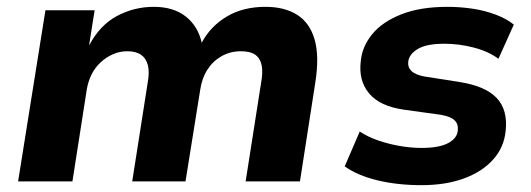

<svg xmlns="http://www.w3.org/2000/svg" viewBox="-20 -531 1553 562"><path d="M33 0 113 -501H257L241 -400H242Q273 -458 323 -484.5Q373 -511 430 -511Q488 -511 524 -482.5Q560 -454 571 -404V-407Q597 -455 644.5 -483Q692 -511 757 -511Q813 -511 850 -487.5Q887 -464 901 -415Q915 -366 903 -290L858 0H699L744 -287Q750 -319 746 -339.5Q742 -360 727.5 -370.5Q713 -381 685 -381Q654 -381 628.5 -366.5Q603 -352 587 -327Q571 -302 566 -268L523 0H367L412 -287Q418 -319 413 -339.5Q408 -360 393 -370.5Q378 -381 353 -381Q330 -381 310 -372Q290 -363 274 -348Q258 -333 248 -313Q238 -293 234 -269L192 0Z M1214 11Q1144 11 1085.5 -3Q1027 -17 989 -44L1033 -146Q1057 -130 1088 -119.5Q1119 -109 1151.5 -103.5Q1184 -98 1214 -98Q1265 -98 1291.5 -112Q1318 -126 1320 -149Q1322 -168 1310.5 -179Q1299 -190 1270 -195L1162 -210Q1092 -220 1060.5 -257.5Q1029 -295 1036 -352Q1040 -395 1069.5 -431Q1099 -467 1154.5 -489Q1210 -511 1290 -511Q1327 -511 1363.5 -505.5Q1400 -500 1431.5 -488Q1463 -476 1484 -459L1439 -359Q1409 -381 1366 -392Q1323 -403 1281 -403Q1229 -403 1203.5 -388Q1178 -373 1175 -351Q1173 -334 1184.5 -323Q1196 -312 1223 -307L1325 -291Q1401 -279 1434 -244Q1467 -209 1460 -147Q1455 -99 1423 -63.5Q1391 -28 1337.5 -8.5Q1284 11 1214 11Z"/></svg>

Font: Nunito Sans 8pt ExtraBold
Style: Italic
Weight: 800
Italic angle: -9°
Version: Version 3.101;gftools[0.9.27]